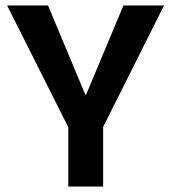

<svg xmlns="http://www.w3.org/2000/svg" viewBox="-20 -680 624 700"><path d="M229 0V-216L6 -660H155L291 -335H294L430 -660H578L356 -217V0Z"/></svg>

Font: Bricolage Grotesque 72pt SemiBold
Style: Regular
Weight: 600
Version: Version 1.001;gftools[0.9.33.dev8+g029e19f]